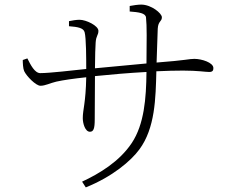

<svg xmlns="http://www.w3.org/2000/svg" viewBox="-20 -776 1040 835"><path d="M79 -515C79 -503 80 -478 85 -467C95 -445 136 -403 156 -403C177 -403 199 -415 225 -421C257 -428 299 -434 355 -440C353 -328 340 -300 340 -262C340 -240 350 -203 371 -203C387 -203 392 -217 392 -257L393 -445C461 -452 542 -459 617 -463C616 -348 607 -235 553 -154C499 -73 412 -21 337 14L353 39C470 -8 550 -77 586 -126C655 -219 657 -349 660 -466C703 -468 743 -469 776 -469C841 -469 872 -463 890 -463C905 -463 908 -470 908 -480C908 -504 857 -520 825 -520C802 -520 792 -514 661 -504L666 -651C668 -686 684 -681 684 -701C684 -718 638 -756 594 -756C579 -756 561 -753 544 -750V-726C584 -723 613 -719 615 -700C619 -664 618 -599 617 -500L393 -479C393 -532 395 -574 396 -591C398 -622 408 -622 408 -642C408 -664 355 -690 326 -690C312 -690 294 -687 280 -684V-662C320 -659 343 -654 348 -636C355 -611 355 -519 355 -476C297 -470 196 -458 155 -458C131 -458 113 -494 99 -522Z"/></svg>

Font: Noto Serif TC ExtraLight
Style: Regular
Weight: 200
Designer: Ryoko NISHIZUKA 西塚涼子 (kana & ideographs); Frank Grießhammer (Latin, Greek & Cyrillic); Wenlong ZHANG 张文龙 (bopomofo); San
Foundry: Adobe
Version: Version 2.001;hotconv 1.1.0;makeotfexe 2.6.0